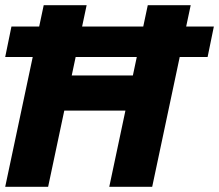

<svg xmlns="http://www.w3.org/2000/svg" viewBox="-36 -718 842 738"><path d="M384 0 532 -698H697L549 0ZM-16 0 132 -698H297L149 0ZM194 -293 223 -428H491L462 -293ZM-16 -499 8 -616H786L762 -499Z"/></svg>

Font: Azeret Mono Thin
Style: Bold Italic
Weight: 700
Italic angle: -12°
Version: Version 1.002